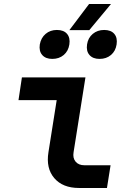

<svg xmlns="http://www.w3.org/2000/svg" viewBox="-20 -935 640 955"><path d="M373 0Q292 0 250 -49Q208 -98 221 -178L262 -437H72L89 -550H405L346 -178Q341 -149 356 -131Q371 -113 400 -113H530L512 0ZM325 -785 423 -915H532L424 -785ZM475 -642Q442 -642 425 -661.5Q408 -681 413 -714Q418 -747 441.5 -766.5Q465 -786 498 -786Q532 -786 548.5 -766.5Q565 -747 560 -714Q555 -681 532 -661.5Q509 -642 475 -642ZM240 -642Q207 -642 190 -661.5Q173 -681 178 -714Q184 -747 207 -766.5Q230 -786 263 -786Q297 -786 313.5 -766.5Q330 -747 325 -714Q320 -681 297 -661.5Q274 -642 240 -642Z"/></svg>

Font: JetBrains Mono NL
Style: Bold Italic
Weight: 700
Italic angle: -9°
Designer: Philipp Nurullin, Konstantin Bulenkov
Foundry: JetBrains
Version: Version 2.304; ttfautohint (v1.8.4.7-5d5b)